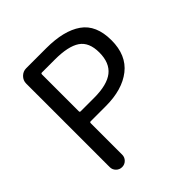

<svg xmlns="http://www.w3.org/2000/svg" viewBox="-195 -877 1022 1022"><g transform="rotate(-45 316.0 -366.5)"><path d="M99.6 -46.9V-675.8Q99.6 -699.2 116.7 -716.3Q133.8 -733.4 157.2 -733.4H308.6Q440.4 -733.4 512.2 -683.1Q584 -632.8 584 -517.6Q584 -405.3 511.2 -348.1Q438.5 -291 314.5 -291H200.2Q193.4 -291 193.4 -283.2V-46.9Q193.4 -27.3 179.7 -13.7Q166 0 146.5 0Q127 0 113.3 -13.7Q99.6 -27.3 99.6 -46.9ZM193.4 -373Q193.4 -366.2 200.2 -366.2H301.8Q399.4 -366.2 445.8 -402.8Q492.2 -439.5 492.2 -517.6Q492.2 -594.7 445.3 -626.5Q398.4 -658.2 297.9 -658.2H200.2Q193.4 -658.2 193.4 -650.4Z"/></g></svg>

Font: Gen Jyuu Gothic Regular
Style: Regular
Weight: 400
Designer: [Source Han Sans]
Ryoko NISHIZUKA  (kana & ideographs); Paul D. Hunt (Latin, Greek & Cyrillic); Wenlong ZHANG  (bopomofo
Version: Version 1.002.20150607